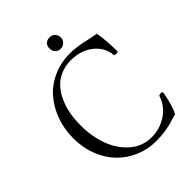

<svg xmlns="http://www.w3.org/2000/svg" viewBox="-234 -941 1074 1074"><g transform="rotate(-45 303.0 -403.5)"><path d="M351.1 -730Q330.6 -730 318.8 -743.4Q307.1 -756.8 307.1 -774.9Q307.1 -797.4 319.8 -808.6Q332.5 -819.8 351.1 -819.8Q371.6 -819.8 383.8 -806.2Q396 -792.5 396 -774.9Q396 -755.4 382.3 -742.7Q368.7 -730 351.1 -730ZM363.8 13.2Q297.9 13.2 239.5 -11.7Q181.2 -36.6 138.4 -80.6Q95.7 -124.5 70.8 -188.2Q45.9 -252 45.9 -326.2Q45.9 -397.5 68.6 -460.9Q91.3 -524.4 132.1 -572.3Q172.9 -620.1 234.4 -647.9Q295.9 -675.8 369.1 -675.8Q400.4 -675.8 430.7 -670.9Q460.9 -666 495.8 -658.2Q530.8 -650.4 553.2 -647Q564.9 -579.6 564.9 -497.1Q564.9 -490.2 551 -490.2Q537.1 -490.2 536.1 -496.1Q530.3 -560.1 477.3 -602.5Q424.3 -645 345.2 -645Q298.8 -645 261.5 -628.2Q224.1 -611.3 199.2 -583Q174.3 -554.7 157.5 -516.1Q140.6 -477.5 133.3 -435.5Q126 -393.6 126 -347.2Q126 -260.7 153.1 -187.3Q180.2 -113.8 234.6 -66.9Q289.1 -20 360.8 -20Q424.8 -20 479.2 -54.9Q533.7 -89.8 554.2 -152.8Q556.2 -157.7 567.4 -158.7Q578.6 -159.7 580.1 -157.2Q583 -154.3 583 -148.9Q564.9 -52.2 543 -18.1L509.8 -9.8Q446.3 13.2 363.8 13.2Z"/></g></svg>

Font: Junicode SmCond Light
Style: Regular
Weight: 300
Width: 4
Designer: Peter S. Baker
Version: Version 2.206